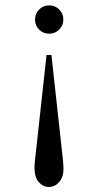

<svg xmlns="http://www.w3.org/2000/svg" viewBox="-20 -496 373 731"><path d="M167 -475.6Q189.9 -475.6 205.6 -459.7Q221.2 -443.8 221.2 -421.4Q221.2 -398.9 205.3 -383.3Q189.5 -367.7 167 -367.7Q144.5 -367.7 128.9 -383.3Q113.3 -398.9 113.3 -421.4Q113.3 -443.8 128.9 -459.7Q144.5 -475.6 167 -475.6ZM157.2 -286.6H175.8L219.2 108.9Q221.7 134.8 221.7 147.5Q221.7 178.2 205.3 197Q189 215.8 166.5 215.8Q143.6 215.8 127.4 197.3Q111.3 178.7 111.3 141.6Q111.3 129.9 113.8 108.9Z"/></svg>

Font: Jameel Khushkhat-L
Style: Regular
Weight: 400
Version: Version 3.5